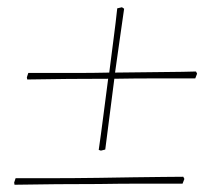

<svg xmlns="http://www.w3.org/2000/svg" viewBox="-20 -505 600 529"><path d="M258 -90 252 -92Q258 -133 264.5 -184Q271 -235 278 -288Q223 -288 167 -287.5Q111 -287 55 -286L54 -292L58 -304Q78 -304 113.5 -304Q149 -304 192.5 -304Q236 -304 281 -305Q287 -353 293 -398.5Q299 -444 303 -482L316 -485L322 -481Q317 -446 310.5 -400.5Q304 -355 297 -305Q367 -306 429 -306.5Q491 -307 520 -308L523 -302L518 -289Q463 -289 407 -289Q351 -289 295 -288Q281 -182 270 -93ZM483 1Q426 1 368.5 1Q311 1 252 2Q194 2 136 2.5Q78 3 20 4L19 -2L23 -14Q53 -14 117 -14Q181 -14 252 -15Q300 -16 346 -16.5Q392 -17 428.5 -17.5Q465 -18 485 -18L488 -12Z"/></svg>

Font: Labrada Thin
Style: Italic
Weight: 100
Italic angle: -7°
Designer: Mercedes Jáuregui
Foundry: Omnibus-Type Team
Version: Version 1.000; ttfautohint (v1.8.4.7-5d5b)